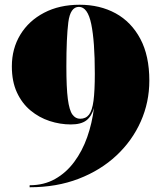

<svg xmlns="http://www.w3.org/2000/svg" viewBox="-20 -780 699 810"><path d="M30 -500Q30 -575 65.8 -633.8Q101.5 -692.5 166 -726.2Q230.5 -760 316 -760Q401.5 -760 467.8 -723.8Q534 -687.5 572 -616.2Q610 -545 610 -440Q610 -349 574 -267.8Q538 -186.5 471.2 -124Q404.5 -61.5 311.8 -25.8Q219 10 105 10V1.5Q165.5 1.5 212.2 -24.8Q259 -51 293 -96.8Q327 -142.5 347.8 -201.2Q368.5 -260 376.5 -325Q367 -290 344.8 -272.5Q322.5 -255 279 -255Q233.5 -255 189.2 -269.5Q145 -284 109 -313.8Q73 -343.5 51.5 -389.8Q30 -436 30 -500ZM260 -500Q260 -409.5 266.2 -362Q272.5 -314.5 285.5 -296.8Q298.5 -279 318 -279Q342 -279 355.5 -296.2Q369 -313.5 374.5 -355Q380 -396.5 380 -470Q380 -605.5 365 -678.2Q350 -751 313 -751Q276.5 -751 268.2 -685.8Q260 -620.5 260 -500Z"/></svg>

Font: Bodoni* 24pt Fatface
Style: Regular
Weight: 900
Version: Version 2.3